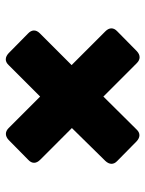

<svg xmlns="http://www.w3.org/2000/svg" viewBox="62 -692 512 677"><g transform="rotate(-90 318.5 -353.0)"><path d="M164 -579 94 -510C80 -497 80 -482 94 -468L206 -356L90 -238C77 -224 76 -209 90 -196L159 -128C173 -115 188 -114 201 -128L317 -245L435 -127C448 -114 463 -114 477 -127L547 -196C561 -209 561 -224 547 -238L428 -357L540 -469C554 -483 553 -498 539 -511L470 -579C456 -592 441 -593 428 -579L317 -468L206 -579C193 -592 178 -592 164 -579Z"/></g></svg>

Font: Arvore Sans
Style: Bold
Weight: 700
Designer: Jonny Pinhorn (Latin) Dan Schunck (customization for Arvore)
Version: Version 1.000;Glyphs 3.3 (3305)